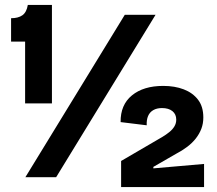

<svg xmlns="http://www.w3.org/2000/svg" viewBox="-20 -720 880 780"><path d="M82 -300V-551H25V-646Q54 -646 71 -658Q88 -670 93 -700H191V-300ZM83 0 487 -660H612L208 0ZM472 40V-66L640 -164Q655 -173 668 -183.5Q681 -194 688.5 -206.5Q696 -219 696 -234Q696 -256 680.5 -268.5Q665 -281 638 -281Q617 -281 602.5 -272.5Q588 -264 581.5 -248.5Q575 -233 576 -211L470 -224Q469 -294 516 -332.5Q563 -371 643 -371Q690 -371 726.5 -357Q763 -343 784.5 -315Q806 -287 806 -243Q806 -218 798 -197Q790 -176 775.5 -157.5Q761 -139 740.5 -123.5Q720 -108 695 -95L603 -42V-36L809 -54V40Z"/></svg>

Font: Bricolage Grotesque 60pt SemiBold
Style: Regular
Weight: 600
Version: Version 1.001;gftools[0.9.33.dev8+g029e19f]